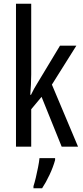

<svg xmlns="http://www.w3.org/2000/svg" viewBox="-20 -780 439 1021"><path d="M146 -383Q146 -355 144.5 -328.5Q143 -302 141 -276H145Q153 -293 161.5 -308.5Q170 -324 179 -338L299 -537H386L256 -330L395 0H308L201 -265L146 -199V0H65V-760H146ZM273 71Q263 108 243.5 149.5Q224 191 204 221H158V210Q164 192 170.5 164.5Q177 137 182.5 109Q188 81 190 61H273Z"/></svg>

Font: Noto Sans Bengali UI ExtraCondensed
Style: Regular
Weight: 400
Width: 2
Designer: Jelle Bosma - Monotype Design Team
Foundry: Monotype Imaging Inc.
Version: Version 2.003; ttfautohint (v1.8.4.7-5d5b)